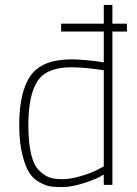

<svg xmlns="http://www.w3.org/2000/svg" viewBox="-20 -750 555 779"><path d="M436 -730V-654H495V-622H436V0H401V-42Q372 -23 320 -7Q268 9 235.5 9Q203 9 185.5 6.5Q168 4 142 -9.5Q116 -23 99.5 -48Q83 -73 70.5 -123Q58 -173 58 -242Q58 -378 104.5 -443.5Q151 -509 269 -509Q326 -509 401 -497V-622H228V-654H401V-730ZM377 -62 401 -75V-465Q323 -477 269 -477Q168 -477 131.5 -420Q95 -363 95 -242Q95 -98 141 -56Q163 -36 182.5 -29.5Q202 -23 234 -23Q266 -23 309.5 -36Q353 -49 377 -62Z"/></svg>

Font: Titillium Web ExtraLight
Style: Regular
Weight: 275
Version: Version 1.002;PS 57.000;hotconv 1.0.70;makeotf.lib2.5.55311